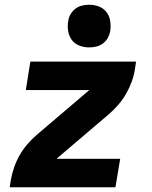

<svg xmlns="http://www.w3.org/2000/svg" viewBox="-20 -790 640 810"><path d="M21 0 26 -33Q31 -59 40 -85Q49 -111 63 -135.5Q77 -160 95.5 -181.5Q114 -203 136 -222L345 -400Q348 -402 351 -405Q354 -408 357 -410H89L108 -530H554L549 -497Q545 -471 535.5 -445Q526 -419 512 -394.5Q498 -370 479.5 -348.5Q461 -327 439 -308L230 -130Q227 -128 224 -125Q221 -122 219 -120H487L467 0ZM356 -590Q335 -590 315 -597.5Q295 -605 283 -621.5Q271 -638 267.5 -659Q264 -680 268 -702Q270 -717 278 -730.5Q286 -744 298.5 -753.5Q311 -763 326.5 -766.5Q342 -770 356 -770Q378 -770 397.5 -762.5Q417 -755 429.5 -738.5Q442 -722 445 -701Q448 -680 445 -658Q442 -643 434.5 -629.5Q427 -616 414 -606.5Q401 -597 386 -593.5Q371 -590 356 -590Z"/></svg>

Font: Iosevka Curly Heavy Extended
Style: Italic
Weight: 900
Width: 7
Italic angle: -9°
Monospace: yes
Designer: Belleve Invis
Foundry: Belleve Invis
Version: Version 11.1.0; ttfautohint (v1.8.3)